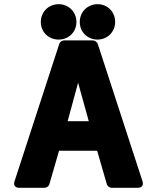

<svg xmlns="http://www.w3.org/2000/svg" viewBox="-20 -872 749 917"><path d="M446 -683C493 -683 530 -720 530 -767C530 -815 494 -852 446 -852C398 -852 361 -815 361 -767C361 -719 398 -683 446 -683ZM260 -683C308 -683 345 -719 345 -767C345 -815 308 -852 260 -852C212 -852 175 -815 175 -767C175 -719 212 -683 260 -683ZM303 -293 353 -477 404 -293ZM490 7C493 17 503 25 514 25H636C674 25 660 -8 660 -8L447 -662C444 -671 434 -679 423 -679H287C277 -679 266 -673 263 -662L50 -8C38 28 74 25 74 25H192C203 25 213 18 216 7L262 -152H444Z"/></svg>

Font: Falling Sky
Style: Blk
Weight: 900
Designer: Paul D. Hunt
Foundry: Adobe Systems Incorporated
Version: Version 1.02